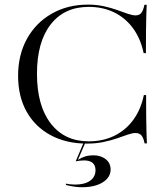

<svg xmlns="http://www.w3.org/2000/svg" viewBox="-20 -602 719 820"><path d="M351.6 11.3Q262.9 11.3 196.4 -24.6Q129.8 -60.5 93.5 -125.4Q57.3 -190.3 57.3 -278.2Q57.3 -367.7 95.2 -436.3Q133.1 -504.8 200.8 -543.5Q268.5 -582.3 355.6 -582.3Q391.9 -582.3 423.4 -575.4Q454.8 -568.5 480.2 -559.3Q505.6 -550 525.8 -543.1Q546 -536.3 558.9 -536.3Q575 -536.3 583.5 -546.8Q591.9 -557.3 596.8 -581.5H606.5Q605.6 -560.5 604.8 -534.3Q604 -508.1 603.6 -470.6Q603.2 -433.1 603.2 -375H593.5Q580.6 -437.1 548 -481.5Q515.3 -525.8 467.3 -549.2Q419.4 -572.6 358.9 -572.6Q254.8 -572.6 196.4 -497.6Q137.9 -422.6 137.9 -287.1Q137.9 -150.8 196.8 -74.6Q255.6 1.6 358.9 1.6Q419.4 1.6 467.7 -21.8Q516.1 -45.2 548.8 -89.5Q581.5 -133.9 594.4 -196H604Q604 -140.3 604.4 -102.4Q604.8 -64.5 605.6 -37.9Q606.5 -11.3 607.3 10.5H597.6Q592.7 -13.7 583.9 -23.8Q575 -33.9 558.9 -33.9Q545.2 -33.9 525.4 -27Q505.6 -20.2 480.2 -11.3Q454.8 -2.4 422.6 4.4Q390.3 11.3 351.6 11.3ZM330.6 197.6Q312.9 197.6 294.4 194.8Q275.8 191.9 261.3 187.9L262.1 182.3Q269.4 183.9 279.8 185.1Q290.3 186.3 300.8 186.3Q341.9 186.3 364.9 169.8Q387.9 153.2 387.9 125Q387.9 104 375.4 93.5Q362.9 83.1 338.7 83.1Q329 83.1 320.2 84.3Q311.3 85.5 303.2 87.1L337.1 7.3H344.4L312.9 80.6Q328.2 71 344 66.1Q359.7 61.3 378.2 61.3Q410.5 61.3 431.5 77.8Q452.4 94.4 452.4 121.8Q452.4 155.6 419 176.6Q385.5 197.6 330.6 197.6Z"/></svg>

Font: Playfair 144pt SemiExpanded Light
Style: Regular
Weight: 300
Width: 6
Designer: Claus Eggers Sørensen
Foundry: Claus Eggers Sørensen
Version: Version 2.203